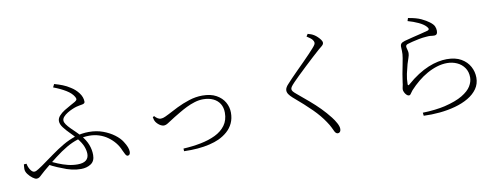

<svg xmlns="http://www.w3.org/2000/svg" viewBox="-66 -1152 4132 1573"><g transform="rotate(-10 2000.0 -365.5)"><path d="M516 -20Q499 -20 480 -22Q461 -24 441 -28.5Q421 -33 400 -40Q367 -52 328 -68Q289 -84 245 -109L263 -130Q298 -114 336 -98Q374 -82 414 -72Q454 -62 495 -62Q542 -62 565 -80.5Q588 -99 588 -133Q588 -161 575.5 -194.5Q563 -228 526 -273Q506 -298 477.5 -326Q449 -354 427 -383Q405 -412 405 -438Q405 -461 423.5 -481.5Q442 -502 468.5 -518.5Q495 -535 520.5 -548.5Q546 -562 561 -571Q575 -580 577 -588Q579 -596 571 -610Q553 -642 509 -669Q465 -696 406 -718L419 -744Q455 -734 487 -721.5Q519 -709 549 -689Q587 -666 613 -631Q639 -596 639 -558Q639 -550 633 -545.5Q627 -541 617 -539Q607 -537 594 -535Q581 -533 567 -529Q552 -525 531 -516Q510 -507 489.5 -494.5Q469 -482 455.5 -467Q442 -452 442 -436Q442 -421 455 -402.5Q468 -384 488 -364Q508 -344 528.5 -324.5Q549 -305 563 -289Q601 -244 617 -202Q633 -160 633 -116Q633 -65 598.5 -42.5Q564 -20 516 -20ZM144 -5Q132 -5 111.5 -20Q91 -35 74.5 -57Q58 -79 58 -101Q58 -112 59 -120.5Q60 -129 61 -139L83 -140Q88 -111 103.5 -88Q119 -65 135 -65Q143 -65 150.5 -68Q158 -71 170.5 -79Q183 -87 204 -101Q259 -140 310 -177Q361 -214 411.5 -243.5Q462 -273 516 -290.5Q570 -308 631 -308Q694 -308 747 -288.5Q800 -269 839.5 -239.5Q879 -210 899 -178Q917 -150 925 -129Q933 -108 933 -90Q933 -77 927.5 -69Q922 -61 911 -61Q901 -61 892 -77.5Q883 -94 875 -112Q861 -147 837 -176.5Q813 -206 781 -229Q749 -252 710.5 -264.5Q672 -277 629 -277Q578 -277 531 -262.5Q484 -248 436 -220Q388 -192 334.5 -151Q281 -110 218 -57Q199 -41 187.5 -29.5Q176 -18 166.5 -11.5Q157 -5 144 -5Z M1371 -39Q1447 -43 1516 -56.5Q1585 -70 1639 -96Q1693 -122 1724.5 -165Q1756 -208 1756 -270Q1756 -313 1737 -344Q1718 -375 1682.5 -392Q1647 -409 1598 -409Q1564 -409 1528 -398Q1492 -387 1458.5 -370.5Q1425 -354 1396 -336.5Q1367 -319 1345 -306Q1302 -279 1282.5 -266Q1263 -253 1246 -253Q1235 -253 1222 -259.5Q1209 -266 1198.5 -276Q1188 -286 1182 -295Q1176 -304 1173 -314.5Q1170 -325 1168 -336L1180 -343Q1192 -329 1205 -321Q1218 -313 1230 -313Q1242 -313 1255 -317Q1268 -321 1299 -337Q1334 -356 1382.5 -380Q1431 -404 1486.5 -422Q1542 -440 1598 -440Q1667 -440 1713 -414.5Q1759 -389 1782 -348.5Q1805 -308 1805 -262Q1805 -213 1787 -174.5Q1769 -136 1737 -108Q1705 -80 1664 -61Q1631 -46 1585.5 -35Q1540 -24 1486 -19.5Q1432 -15 1372 -17Z M2639 57Q2630 57 2623.5 51Q2617 45 2613 37Q2606 23 2596.5 2.5Q2587 -18 2566 -49Q2529 -105 2472 -162Q2415 -219 2323 -297Q2304 -314 2293.5 -329.5Q2283 -345 2283 -362Q2283 -374 2290.5 -387Q2298 -400 2308 -410Q2323 -427 2347.5 -452.5Q2372 -478 2402 -508Q2432 -538 2461.5 -567.5Q2491 -597 2515.5 -623Q2540 -649 2555 -666Q2569 -682 2574 -690.5Q2579 -699 2579 -707Q2579 -718 2568.5 -732Q2558 -746 2523 -768L2536 -788Q2551 -784 2563 -779.5Q2575 -775 2588 -767Q2601 -759 2614.5 -746Q2628 -733 2637.5 -719.5Q2647 -706 2647 -696Q2647 -688 2643 -681.5Q2639 -675 2630 -667.5Q2621 -660 2605 -647Q2581 -626 2546 -594Q2511 -562 2474 -527Q2437 -492 2406.5 -462.5Q2376 -433 2361 -417Q2339 -394 2332.5 -383.5Q2326 -373 2326 -365Q2326 -355 2334 -345Q2342 -335 2359 -321Q2412 -277 2456.5 -239Q2501 -201 2539.5 -162Q2578 -123 2614 -77Q2633 -53 2648.5 -24.5Q2664 4 2664 24Q2664 36 2660.5 43Q2657 50 2651.5 53.5Q2646 57 2639 57Z M3353 12Q3404 11 3454 5Q3504 -1 3538 -9Q3633 -32 3687 -64.5Q3741 -97 3763 -133.5Q3785 -170 3785 -205Q3785 -253 3761.5 -286.5Q3738 -320 3700 -337Q3662 -354 3619 -354Q3577 -354 3534.5 -341Q3492 -328 3451 -305Q3410 -282 3372.5 -251Q3335 -220 3302 -184Q3297 -179 3291.5 -170Q3286 -161 3280 -154Q3274 -147 3267 -147Q3254 -147 3241 -163Q3234 -171 3229 -183Q3224 -195 3224 -202Q3224 -213 3228 -229Q3232 -245 3233 -259Q3237 -292 3243.5 -328Q3250 -364 3257 -398Q3264 -432 3268 -457Q3274 -492 3272.5 -515.5Q3271 -539 3271 -554Q3271 -568 3279 -577Q3287 -586 3310 -593Q3338 -601 3375.5 -610Q3413 -619 3449.5 -628Q3486 -637 3507 -643Q3532 -651 3507 -677Q3488 -698 3447.5 -717Q3407 -736 3360 -749L3368 -773Q3436 -762 3475 -743.5Q3514 -725 3539 -706Q3567 -685 3575 -666.5Q3583 -648 3583 -629Q3583 -611 3576 -602.5Q3569 -594 3556 -594Q3545 -594 3538.5 -595Q3532 -596 3521.5 -597Q3511 -598 3489 -596Q3459 -594 3427.5 -588Q3396 -582 3371 -575.5Q3346 -569 3333 -565Q3322 -562 3317.5 -557Q3313 -552 3313 -544Q3313 -537 3318 -519.5Q3323 -502 3323 -490Q3323 -473 3315 -451Q3307 -429 3299 -402Q3289 -366 3280 -324.5Q3271 -283 3271 -240Q3271 -223 3285 -235Q3333 -277 3378.5 -306Q3424 -335 3466.5 -352.5Q3509 -370 3548 -378Q3587 -386 3621 -386Q3694 -386 3741 -358.5Q3788 -331 3811.5 -287.5Q3835 -244 3835 -195Q3835 -143 3807 -103Q3779 -63 3730.5 -34.5Q3682 -6 3620 11Q3558 28 3490 34.5Q3422 41 3356 38Z"/></g></svg>

Font: Noto Serif JP ExtraLight ExtraLight
Style: Regular
Weight: 250
Version: Version 2.003-H1;hotconv 1.1.1;makeotfexe 2.6.0